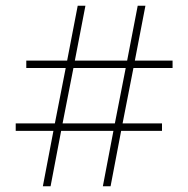

<svg xmlns="http://www.w3.org/2000/svg" viewBox="-20 -652 659 672"><path d="M167 -194 130 0H157L194 -194H377L340 0H367L404 -194H547V-220H409L447 -414H584V-440H452L489 -632H462L425 -440H242L279 -632H252L215 -440H72V-414H210L172 -220H35V-194ZM382 -220H199L237 -414H420Z"/></svg>

Font: Noto Sans Gurmukhi UI Thin
Style: Regular
Weight: 100
Designer: Jelle Bosma - Monotype Design Team
Foundry: Monotype Imaging Inc.
Version: Version 2.004